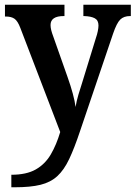

<svg xmlns="http://www.w3.org/2000/svg" viewBox="-20 -556 574 813"><path d="M28 184Q92 184 131.5 161.5Q171 139 195 98Q219 57 235 3L66 -438Q55 -467 41.5 -476.5Q28 -486 5 -486H1V-536H253V-488H250Q194 -488 194 -450Q194 -440 197 -428Q200 -416 205 -403L266 -230Q294 -151 300 -103Q304 -128 312 -155Q320 -182 327 -203L387 -398Q391 -409 394 -423.5Q397 -438 397 -448Q397 -470 381.5 -478.5Q366 -487 336 -488H333V-536H534V-488H531Q504 -488 489 -473Q474 -458 459 -414L319 -1Q295 71 273 117.5Q251 164 222.5 190Q194 216 151.5 226.5Q109 237 42 237H28Z"/></svg>

Font: Noto Serif SemiCondensed SemiBold
Style: Regular
Weight: 600
Width: 4
Designer: Monotype Design Team
Foundry: Monotype Imaging Inc.
Version: Version 2.013; ttfautohint (v1.8.4.7-5d5b)